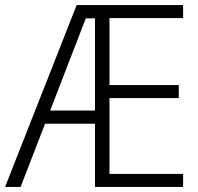

<svg xmlns="http://www.w3.org/2000/svg" viewBox="-21 -734 779 754"><path d="M698 0H352V-248H156L60 0H-1L280 -714H698V-663H409V-400H681V-349H409V-51H698ZM176 -300H352V-662H316Z"/></svg>

Font: Noto Sans Thai SemiCondensed Light
Style: Regular
Weight: 300
Width: 4
Designer: Monotype Design Team
Foundry: Monotype Imaging Inc.
Version: Version 2.001